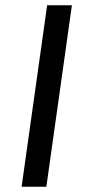

<svg xmlns="http://www.w3.org/2000/svg" viewBox="-20 -709 332 729"><path d="M156 0H62L159 -689H253Z"/></svg>

Font: Fira Sans
Style: Italic
Weight: 400
Italic angle: -8°
Designer: bBox Type GmbH & Carrois Corporate GbR & Edenspiekermann AG
Foundry: bBox Type GmbH & Carrois Corporate GbR & Edenspiekermann AG
Version: Version 4.301